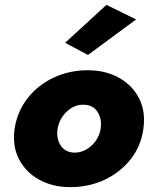

<svg xmlns="http://www.w3.org/2000/svg" viewBox="-20 -760 625 790"><path d="M540 -680 418 -740 248 -584 342 -534ZM217 -230Q224 -272 255.5 -301.5Q287 -331 326 -329Q364 -328 382 -298.5Q400 -269 394 -230Q387 -188 355 -159.5Q323 -131 284 -132Q247 -134 229 -162.5Q211 -191 217 -230ZM40 -230Q30 -160 58 -105.5Q86 -51 141.5 -20.5Q197 10 270 10Q345 10 409.5 -20Q474 -50 517 -104Q560 -158 570 -230Q580 -301 552.5 -355Q525 -409 469.5 -440Q414 -471 341 -471Q266 -471 201.5 -441Q137 -411 94 -356.5Q51 -302 40 -230Z"/></svg>

Font: Jost* 800 Heavy Italic
Style: Italic
Weight: 800
Italic angle: -10°
Version: Version 3.200; ttfautohint (v0.97) -l 8 -r 50 -G 200 -x 14 -